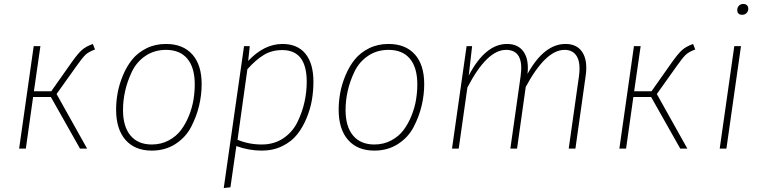

<svg xmlns="http://www.w3.org/2000/svg" viewBox="-20 -754 3855 974"><path d="M451 -531 462 -503Q429 -491 413 -475.5Q397 -460 366 -416L267 -277L422 0H386L238 -262H148L111 0H77L151 -520H185L152 -291H240L345 -440Q375 -482 395 -500Q415 -518 451 -531Z M750 10Q664 10 616.5 -44.5Q569 -99 569 -198Q569 -240 577 -283.5Q585 -327 604 -372.5Q623 -418 651 -452.5Q679 -487 723 -509Q767 -531 822 -531Q908 -531 955.5 -478Q1003 -425 1003 -327Q1003 -273 990 -218Q977 -163 949.5 -110Q922 -57 870 -23.5Q818 10 750 10ZM750 -21Q797 -21 835.5 -41.5Q874 -62 898 -94Q922 -126 938.5 -167Q955 -208 961.5 -248Q968 -288 968 -326Q968 -411 930.5 -456Q893 -501 822 -501Q763 -501 718 -470.5Q673 -440 649.5 -391Q626 -342 615 -293Q604 -244 604 -196Q604 -112 642 -66.5Q680 -21 750 -21Z M1115 200 1218 -520H1247L1239 -445Q1320 -531 1413 -531Q1489 -531 1529.5 -481.5Q1570 -432 1570 -339Q1570 -294 1562.5 -248.5Q1555 -203 1535.5 -155.5Q1516 -108 1487.5 -72Q1459 -36 1412.5 -13Q1366 10 1308 10Q1242 10 1179 -13L1149 196ZM1308 -21Q1371 -21 1418 -53Q1465 -85 1489.5 -136Q1514 -187 1525 -238Q1536 -289 1536 -339Q1536 -500 1412 -500Q1359 -500 1318.5 -475.5Q1278 -451 1235 -403L1185 -45Q1242 -21 1308 -21Z M1879 10Q1793 10 1745.5 -44.5Q1698 -99 1698 -198Q1698 -240 1706 -283.5Q1714 -327 1733 -372.5Q1752 -418 1780 -452.5Q1808 -487 1852 -509Q1896 -531 1951 -531Q2037 -531 2084.5 -478Q2132 -425 2132 -327Q2132 -273 2119 -218Q2106 -163 2078.5 -110Q2051 -57 1999 -23.5Q1947 10 1879 10ZM1879 -21Q1926 -21 1964.5 -41.5Q2003 -62 2027 -94Q2051 -126 2067.5 -167Q2084 -208 2090.5 -248Q2097 -288 2097 -326Q2097 -411 2059.5 -456Q2022 -501 1951 -501Q1892 -501 1847 -470.5Q1802 -440 1778.5 -391Q1755 -342 1744 -293Q1733 -244 1733 -196Q1733 -112 1771 -66.5Q1809 -21 1879 -21Z M2849 -531Q2908 -531 2935 -488Q2962 -445 2951 -369L2899 0H2865L2917 -367Q2926 -434 2906.5 -467.5Q2887 -501 2844 -501Q2748 -501 2647 -313L2603 0H2569L2621 -367Q2640 -501 2547 -501Q2450 -501 2351 -310L2307 0H2273L2347 -520H2375L2358 -371Q2442 -531 2552 -531Q2609 -531 2636.5 -491Q2664 -451 2656 -379Q2740 -531 2849 -531Z M3496 -531 3507 -503Q3474 -491 3458 -475.5Q3442 -460 3411 -416L3312 -277L3467 0H3431L3283 -262H3193L3156 0H3122L3196 -520H3230L3197 -291H3285L3390 -440Q3420 -482 3440 -500Q3460 -518 3496 -531Z M3745 -679Q3720 -679 3720 -704Q3720 -716 3728.5 -725Q3737 -734 3751 -734Q3762 -734 3769 -727.5Q3776 -721 3776 -710Q3776 -697 3767.5 -688Q3759 -679 3745 -679ZM3739 -520 3665 0H3631L3705 -520Z"/></svg>

Font: Fira Sans UltraLight
Style: Italic
Weight: 200
Italic angle: -8°
Designer: Carrois Corporate & Edenspiekermann AG
Foundry: Carrois Corporate GbR & Edenspiekermann AG
Version: Version 4.203;PS 004.203;hotconv 1.0.88;makeotf.lib2.5.64775